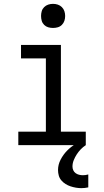

<svg xmlns="http://www.w3.org/2000/svg" viewBox="-20 -753 540 996"><path d="M75 0V-70H218V-450H89V-520H296V-70H425V0ZM402 223Q388 223 373.5 220.5Q359 218 345.5 213.5Q332 209 320 201.5Q308 194 298.5 183Q289 172 285 158Q281 144 281 129Q281 101 294.5 75Q308 49 328 28.5Q348 8 373 -6.5Q398 -21 425 -30V0Q411 9 399 21.5Q387 34 378 48Q369 62 362.5 78Q356 94 356 111Q356 121 360 130Q364 139 372 145Q380 151 390 153.5Q400 156 410 156Q417 156 424 155Q431 154 438 152V219Q429 221 420 222Q411 223 402 223ZM255 -608Q242 -608 230 -611.5Q218 -615 209 -624Q200 -633 196.5 -645Q193 -657 193 -670Q193 -683 196.5 -695Q200 -707 209 -716Q218 -725 230 -729Q242 -733 255 -733Q268 -733 280 -729Q292 -725 301 -716Q310 -707 314 -695Q318 -683 318 -670Q318 -657 314 -645Q310 -633 301 -624Q292 -615 280 -611.5Q268 -608 255 -608Z"/></svg>

Font: Iosevka MaddieWtf
Style: Regular
Weight: 400
Monospace: yes
Designer: Belleve Invis
Foundry: Belleve Invis
Version: Version 31.3.0; ttfautohint (v1.8.3)